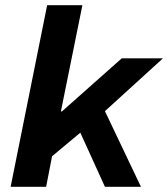

<svg xmlns="http://www.w3.org/2000/svg" viewBox="-20 -721 649 741"><path d="M21 0 162 -701H298L215 -291H219L450 -496H609L385 -292L524 0H385L290 -209L181 -118L158 0Z"/></svg>

Font: TypoPRO Source Code Pro
Style: Bold Italic
Weight: 700
Italic angle: -11°
Monospace: yes
Designer: Paul D. Hunt, Teo Tuominen
Foundry: Adobe Systems Incorporated
Version: Version 1.030;PS 1.0;hotconv 1.0.84;makeotf.lib2.5.63406